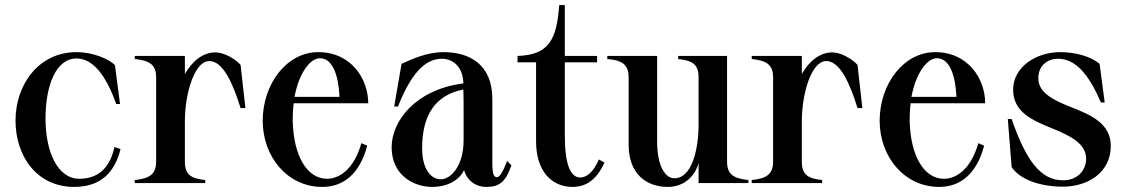

<svg xmlns="http://www.w3.org/2000/svg" viewBox="-20 -720 4430 755"><path d="M272 15C381 15 433 -48 454 -134L430 -142C416 -76 379 -17 292 -17C205 -17 159 -126 159 -253C159 -382 199 -490 281 -490C342 -490 395 -430 437 -311H452L432 -464C408 -488 346 -515 281 -515C131 -515 41 -386 41 -246C41 -108 123 15 272 15Z M707 -84V-243C707 -353 745 -480 803 -480C858 -480 897 -389 926 -295H945L926 -465C900 -493 857 -514 827 -514C778 -514 736 -480 707 -429V-500H510V-488C568 -482 594 -466 594 -416V-84C594 -34 567 -18 510 -12V0H787V-12C730 -18 707 -34 707 -84Z M1247 15C1330 15 1394 -35 1424 -147L1401 -157C1373 -57 1316 -17 1266 -17C1188 -17 1134 -106 1131 -246C1131 -270 1132 -293 1135 -314H1428C1428 -409 1362 -515 1231 -515C1109 -515 1013 -392 1013 -244C1014 -101 1112 15 1247 15ZM1138 -339C1156 -434 1200 -491 1238 -491C1273 -491 1309 -457 1315 -339Z M1679 15C1746 15 1788 -16 1805 -51C1817 -7 1854 15 1891 15C1939 15 1967 1 1991 -70L1974 -87C1958 -45 1945 -23 1934 -23C1914 -24 1916 -57 1916 -125V-331C1916 -467 1826 -515 1724 -515C1660 -515 1600 -488 1559 -469L1530 -301H1545C1593 -423 1648 -489 1717 -489C1764 -489 1801 -454 1802 -392C1613 -368 1520 -243 1520 -141C1520 -30 1608 15 1679 15ZM1712 -15C1676 -16 1640 -52 1640 -137C1640 -264 1689 -346 1802 -368C1803 -348 1803 -311 1803 -296V-168C1803 -67 1752 -14 1712 -15Z M2015 -475H2088V-164C2088 -45 2151 15 2231 15C2284 15 2326 -12 2357 -81L2335 -93C2314 -44 2287 -22 2262 -22C2224 -22 2201 -71 2201 -188V-475H2328V-500H2201V-700H2179C2169 -567 2141 -504 2015 -500Z M2606 15C2677 15 2716 -36 2727 -79V0H2923V-12C2865 -18 2839 -34 2839 -84V-500H2647V-488C2704 -482 2727 -466 2727 -416V-231C2727 -133 2701 -19 2632 -19C2598 -19 2564 -62 2564 -165V-500H2368V-488C2427 -483 2452 -466 2452 -416V-150C2452 -37 2521 15 2606 15Z M3133 -84V-243C3133 -353 3171 -480 3229 -480C3284 -480 3323 -389 3352 -295H3371L3352 -465C3326 -493 3283 -514 3253 -514C3204 -514 3162 -480 3133 -429V-500H2936V-488C2994 -482 3020 -466 3020 -416V-84C3020 -34 2993 -18 2936 -12V0H3213V-12C3156 -18 3133 -34 3133 -84Z M3673 15C3756 15 3820 -35 3850 -147L3827 -157C3799 -57 3742 -17 3692 -17C3614 -17 3560 -106 3557 -246C3557 -270 3558 -293 3561 -314H3854C3854 -409 3788 -515 3657 -515C3535 -515 3439 -392 3439 -244C3440 -101 3538 15 3673 15ZM3564 -339C3582 -434 3626 -491 3664 -491C3699 -491 3735 -457 3741 -339Z M4159 14C4261 14 4348 -44 4348 -146C4348 -236 4267 -269 4191 -299C4123 -326 4063 -355 4063 -412C4063 -464 4101 -489 4140 -489C4206 -489 4259 -434 4309 -317H4324L4304 -469C4270 -498 4209 -515 4149 -515C4057 -515 3964 -459 3964 -367C3964 -278 4042 -246 4118 -215C4189 -186 4251 -155 4251 -96C4251 -55 4222 -11 4160 -11C4071 -11 4014 -91 3958 -252H3943L3958 -63C3993 -11 4076 14 4159 14Z"/></svg>

Font: Sprat Condensed Medium
Style: Regular
Weight: 500
Width: 3
Designer: Ethan Nakache
Foundry: Collletttivo
Version: Version 2.000;Glyphs 3.2 (3217)